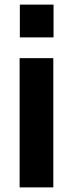

<svg xmlns="http://www.w3.org/2000/svg" viewBox="-20 -812 316 832"><path d="M212 -792H66V-650H212ZM211 0V-560H65V0Z"/></svg>

Font: Spoqa Han Sans Neo Bold
Style: Bold
Weight: 700
Designer: [Spoqa Han Sans Neo] Dong-huui Kim  Younghwa Kang  Yujin Lee  [Noto Sans] Ryoko NISHIZUKA  (kana & ideographs); Paul D. 
Foundry: Spoqa (http://www.spoqa-han-sans.com)
Version: Version 1.000